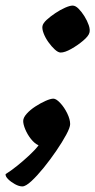

<svg xmlns="http://www.w3.org/2000/svg" viewBox="-94 -520 341 687"><path d="M-14 147Q-26 147 -40.5 139Q-55 131 -65 121Q-75 111 -74 103Q-56 92 -33.5 74Q-11 56 10.5 36Q32 16 44 0Q29 -7 16.5 -23Q4 -39 -3.5 -57Q-11 -75 -11 -87Q-11 -99 1.5 -113Q14 -127 32.5 -139Q51 -151 69 -159Q87 -167 97 -167Q107 -167 121.5 -151.5Q136 -136 146.5 -114.5Q157 -93 157 -76Q157 -64 143 -38Q129 -12 107.5 19.5Q86 51 62.5 80Q39 109 18.5 128Q-2 147 -14 147ZM123 -332Q114 -332 102 -343Q90 -354 79 -369.5Q68 -385 62 -401Q56 -417 58 -427Q60 -437 73 -449Q86 -461 104 -473Q122 -485 139 -492.5Q156 -500 166 -500Q176 -500 187 -489Q198 -478 208 -462Q218 -446 223.5 -430Q229 -414 226 -403Q223 -391 203.5 -374.5Q184 -358 161 -345Q138 -332 123 -332Z"/></svg>

Font: Texturina 72pt 72pt ExtraBold
Style: Italic
Weight: 800
Italic angle: -11°
Designer: Guillermo Torres Carreño
Foundry: Omnibus-Type
Version: Version 1.002; ttfautohint (v1.8.3)